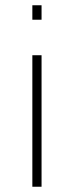

<svg xmlns="http://www.w3.org/2000/svg" viewBox="-20 -710 281 730"><path d="M103 0V-500H138V0ZM103 -635V-690H138V-635Z"/></svg>

Font: TypoPRO Titillium Title
Style: Regular
Weight: 250
Designer: Campivisivi
Foundry: Accademia di Belle Arti di Urbino and students of MA course of Visual design
Version: 1.000